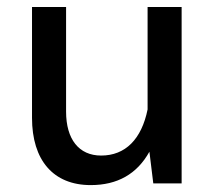

<svg xmlns="http://www.w3.org/2000/svg" viewBox="-20 -534 631 559"><path d="M73.2 -190.9C73.2 -67.9 134.8 4.9 244.1 4.9C321.8 4.9 378.9 -27.3 415 -92.3L426.3 0H508.8V-513.7H409.7V-215.3C392.1 -128.9 345.2 -81.1 274.4 -81.1C209.5 -81.1 172.4 -128.9 172.4 -209V-513.7H73.2Z"/></svg>

Font: Estedad Medium
Style: Regular
Weight: 500
Designer: Amin Abedi
Version: Version 7.3